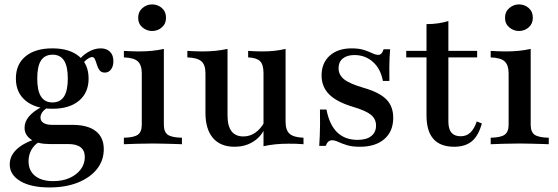

<svg xmlns="http://www.w3.org/2000/svg" viewBox="-20 -643 2486 856"><path d="M200.8 192.7Q117.7 192.7 70.6 164.5Q23.4 136.3 23.4 90.3Q23.4 53.2 52 25Q80.6 -3.2 135.5 -22.6L155.6 -10.5Q133.1 1.6 120.2 24.6Q107.3 47.6 107.3 75.8Q107.3 117.7 136.3 141.1Q165.3 164.5 217.7 164.5Q258.9 164.5 290.3 150.4Q321.8 136.3 339.9 112.1Q358.1 87.9 358.1 57.3Q358.1 28.2 339.5 13.7Q321 -0.8 283.9 -0.8H200Q149.2 -0.8 119.4 -20.6Q89.5 -40.3 89.5 -73.4Q89.5 -100 108.5 -123Q127.4 -146 165.3 -166.1L191.1 -162.9Q175 -152.4 167.7 -141.5Q160.5 -130.6 160.5 -118.5Q160.5 -103.2 174.2 -94.8Q187.9 -86.3 212.9 -86.3H303.2Q371 -86.3 406.9 -58.5Q442.7 -30.6 442.7 21.8Q442.7 72.6 412.1 110.9Q381.5 149.2 327 171Q272.6 192.7 200.8 192.7ZM213.7 -158.1Q137.9 -158.1 94.4 -194Q50.8 -229.8 50.8 -292.7Q50.8 -356.5 94 -391.9Q137.1 -427.4 213.7 -427.4Q289.5 -427.4 332.3 -391.9Q375 -356.5 375 -292.7Q375 -229.8 332.3 -194Q289.5 -158.1 213.7 -158.1ZM213.7 -186.3Q248.4 -186.3 265.3 -212.5Q282.3 -238.7 282.3 -292.7Q282.3 -347.6 265.3 -373.4Q248.4 -399.2 214.5 -399.2Q179.8 -399.2 162.9 -373.4Q146 -347.6 146 -292.7Q146 -238.7 162.9 -212.5Q179.8 -186.3 213.7 -186.3ZM447.6 -319.4Q431.5 -319.4 423.8 -329.8Q416.1 -340.3 412.1 -354Q408.1 -367.7 403.6 -378.2Q399.2 -388.7 390.3 -388.7Q384.7 -388.7 375.4 -383.5Q366.1 -378.2 356.5 -368.5Q346.8 -358.9 339.5 -344.4L325.8 -366.1Q342.7 -392.7 371.4 -410.1Q400 -427.4 429 -427.4Q454.8 -427.4 470.2 -412.5Q485.5 -397.6 485.5 -370.2Q485.5 -347.6 475 -333.5Q464.5 -319.4 447.6 -319.4Z M532.3 0V-29Q576.6 -29.8 594.4 -42.3Q612.1 -54.8 612.1 -87.1V-316.1Q612.1 -352.4 594.8 -369Q577.4 -385.5 532.3 -387.1V-416.1Q547.6 -415.3 564.5 -414.5Q581.5 -413.7 598.4 -413.7Q629.8 -413.7 658.1 -416.5Q686.3 -419.4 710.5 -425V-87.1Q710.5 -54 728.6 -41.9Q746.8 -29.8 791.1 -29V0Q779 -0.8 758.1 -1.2Q737.1 -1.6 712.1 -2.4Q687.1 -3.2 662.1 -3.2Q625.8 -3.2 588.3 -2Q550.8 -0.8 532.3 0ZM658.1 -504.8Q633.9 -504.8 614.9 -521Q596 -537.1 596 -563.7Q596 -590.3 614.9 -606.9Q633.9 -623.4 658.1 -623.4Q683.1 -623.4 701.6 -607.3Q720.2 -591.1 720.2 -563.7Q720.2 -537.1 701.6 -521Q683.1 -504.8 658.1 -504.8Z M1025.8 11.3Q962.9 11.3 929.4 -27.8Q896 -66.9 896 -139.5V-316.1Q896 -354 877.8 -369.8Q859.7 -385.5 815.3 -387.1V-416.1Q830.6 -415.3 847.6 -414.5Q864.5 -413.7 882.3 -413.7Q913.7 -413.7 941.1 -416.5Q968.5 -419.4 994.4 -425V-127.4Q994.4 -81.5 1012.1 -58.1Q1029.8 -34.7 1065.3 -34.7Q1093.5 -34.7 1117.3 -50.8Q1141.1 -66.9 1158.9 -98.4L1158.1 -65.3Q1139.5 -29 1104.8 -8.9Q1070.2 11.3 1025.8 11.3ZM1154.8 8.9V-316.9Q1154.8 -354.8 1139.5 -370.2Q1124.2 -385.5 1086.3 -387.1V-416.1Q1100.8 -415.3 1116.1 -414.5Q1131.5 -413.7 1147.6 -413.7Q1177.4 -413.7 1203.6 -416.5Q1229.8 -419.4 1253.2 -425V-100Q1253.2 -62.1 1271.4 -46.4Q1289.5 -30.6 1333.1 -29V0Q1317.7 -1.6 1300.8 -2Q1283.9 -2.4 1266.9 -2.4Q1235.5 -2.4 1207.7 0.4Q1179.8 3.2 1154.8 8.9Z M1584.7 11.3Q1549.2 11.3 1526.2 4Q1503.2 -3.2 1487.9 -10.5Q1472.6 -17.7 1460.5 -17.7Q1441.1 -17.7 1432.3 7.3H1403.2Q1404.8 -13.7 1405.6 -36.7Q1406.5 -59.7 1406.9 -88.7Q1407.3 -117.7 1406.5 -154.8H1435.5Q1448.4 -87.1 1483.1 -53.2Q1517.7 -19.4 1574.2 -19.4Q1613.7 -19.4 1635.1 -36.3Q1656.5 -53.2 1656.5 -83.1Q1656.5 -112.9 1633.5 -131.5Q1610.5 -150 1553.2 -166.9Q1480.6 -188.7 1447.2 -222.6Q1413.7 -256.5 1413.7 -306.5Q1413.7 -362.1 1450 -394.8Q1486.3 -427.4 1547.6 -427.4Q1579.8 -427.4 1601.6 -420.6Q1623.4 -413.7 1639.1 -406Q1654.8 -398.4 1666.1 -398.4Q1675 -398.4 1680.6 -404.4Q1686.3 -410.5 1690.3 -423.4H1719.4Q1717.7 -405.6 1716.9 -386.7Q1716.1 -367.7 1715.7 -343.1Q1715.3 -318.5 1716.1 -282.3H1687.1Q1676.6 -337.1 1642.3 -367.3Q1608.1 -397.6 1560.5 -397.6Q1527.4 -397.6 1508.5 -382.3Q1489.5 -366.9 1489.5 -338.7Q1489.5 -308.9 1514.5 -289.1Q1539.5 -269.4 1600.8 -251.6Q1671 -231.5 1702 -200.4Q1733.1 -169.4 1733.1 -117.7Q1733.1 -57.3 1693.5 -23Q1654 11.3 1584.7 11.3Z M2004.8 11.3Q1943.5 11.3 1912.5 -23.4Q1881.5 -58.1 1881.5 -129V-387.1H1791.1V-416.1H1881.5V-535.5Q1909.7 -535.5 1933.9 -539.1Q1958.1 -542.7 1979 -549.2V-416.1H2107.3V-387.1H1979V-101.6Q1979 -67.7 1992.7 -51.6Q2006.5 -35.5 2033.9 -35.5Q2059.7 -35.5 2077 -52Q2094.4 -68.5 2105.6 -101.6L2128.2 -92.7Q2113.7 -38.7 2084.3 -13.7Q2054.8 11.3 2004.8 11.3Z M2167.7 0V-29Q2212.1 -29.8 2229.8 -42.3Q2247.6 -54.8 2247.6 -87.1V-316.1Q2247.6 -352.4 2230.2 -369Q2212.9 -385.5 2167.7 -387.1V-416.1Q2183.1 -415.3 2200 -414.5Q2216.9 -413.7 2233.9 -413.7Q2265.3 -413.7 2293.5 -416.5Q2321.8 -419.4 2346 -425V-87.1Q2346 -54 2364.1 -41.9Q2382.3 -29.8 2426.6 -29V0Q2414.5 -0.8 2393.5 -1.2Q2372.6 -1.6 2347.6 -2.4Q2322.6 -3.2 2297.6 -3.2Q2261.3 -3.2 2223.8 -2Q2186.3 -0.8 2167.7 0ZM2293.5 -504.8Q2269.4 -504.8 2250.4 -521Q2231.5 -537.1 2231.5 -563.7Q2231.5 -590.3 2250.4 -606.9Q2269.4 -623.4 2293.5 -623.4Q2318.5 -623.4 2337.1 -607.3Q2355.6 -591.1 2355.6 -563.7Q2355.6 -537.1 2337.1 -521Q2318.5 -504.8 2293.5 -504.8Z"/></svg>

Font: Playfair 5pt SemiExpanded Light SemiBold
Style: Regular
Weight: 600
Version: Version 2.001;gftools[0.9.30]